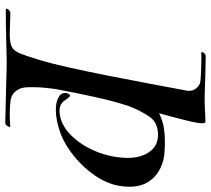

<svg xmlns="http://www.w3.org/2000/svg" viewBox="-56 -756 801 729"><g transform="rotate(90 344.5 -391.5)"><path d="M445 -11Q369 -13 321 -14Q273 -15 243.5 -16Q214 -17 192 -16Q177 -16 148 -15Q119 -14 84 -13.5Q49 -13 17 -13H16Q13 -13 13 -16Q13 -20 18.5 -25.5Q24 -31 28 -30Q54 -30 73.5 -29Q93 -28 108 -28Q142 -28 157.5 -35.5Q173 -43 183 -67.5Q193 -92 208 -142Q221 -185 236 -252Q251 -319 266.5 -397.5Q282 -476 297 -555Q312 -634 324 -700Q325 -703 325 -708Q325 -725 314.5 -737Q304 -749 293 -751Q283 -753 259.5 -754Q236 -755 213 -755.5Q190 -756 183 -755Q178 -755 178 -759Q178 -763 183 -767.5Q188 -772 193 -772Q221 -772 253 -771Q285 -770 312.5 -769Q340 -768 351 -768Q381 -768 403 -769.5Q425 -771 436 -771Q444 -771 445 -770Q448 -767 448 -758Q448 -743 441 -713.5Q434 -684 425.5 -652Q417 -620 410 -595Q439 -609 464.5 -613Q490 -617 512 -617Q523 -617 532.5 -617Q542 -617 552 -616Q588 -615 619.5 -599.5Q651 -584 670 -555Q689 -526 689 -482Q689 -472 688 -461.5Q687 -451 685 -440Q676 -394 645.5 -350Q615 -306 573 -272Q531 -238 487 -221Q459 -211 437.5 -207Q416 -203 399 -203Q374 -203 359 -209Q344 -215 339 -221Q333 -229 333 -238Q333 -247 338 -253.5Q343 -260 347 -255Q354 -248 359 -240Q364 -232 370 -227Q383 -217 399 -217Q444 -217 483.5 -251.5Q523 -286 549 -342Q575 -398 579 -461Q583 -517 559.5 -554Q536 -591 492 -591Q446 -591 423.5 -559Q401 -527 382 -478Q378 -466 369 -435Q360 -404 347.5 -347.5Q335 -291 318 -202Q317 -192 314 -168Q311 -144 311 -116Q311 -109 311 -101.5Q311 -94 312 -86Q314 -64 328 -48.5Q342 -33 363 -31Q383 -28 413 -28Q425 -28 437 -28.5Q449 -29 459 -30Q462 -30 462 -27Q462 -23 456.5 -16.5Q451 -10 445 -11Z"/></g></svg>

Font: Kings
Style: Regular
Weight: 400
Designer: Robert E. Leuschke
Foundry: Robert E. Leuschke
Version: Version 1.010; ttfautohint (v1.8.3)